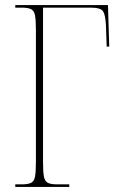

<svg xmlns="http://www.w3.org/2000/svg" viewBox="-20 -734 492 754"><path d="M40 0V-10H65Q90 -10 102 -16Q114 -22 117.5 -40.5Q121 -59 121 -98V-616Q121 -655 117.5 -673.5Q114 -692 102 -698Q90 -704 65 -704H40V-714H404L409 -551H399L396 -635Q394 -676 384.5 -690Q375 -704 336 -704H149V-98Q149 -59 152.5 -40.5Q156 -22 168 -16Q180 -10 205 -10H252V0Z"/></svg>

Font: Noto Serif Display Condensed Thin
Style: Regular
Weight: 100
Width: 3
Designer: Monotype Design Team
Foundry: Monotype Imaging Inc.
Version: Version 2.009